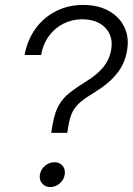

<svg xmlns="http://www.w3.org/2000/svg" viewBox="-20 -758 542 785"><path d="M189.5 -214.8 194.8 -247.6Q203.6 -298.3 220.9 -328.4Q238.3 -358.4 265.6 -379.6Q293 -400.9 331.1 -424.3Q378.9 -453.6 403.6 -484.9Q428.2 -516.1 434.6 -553.7Q440.9 -591.8 427.5 -619.9Q414.1 -647.9 385.5 -663.6Q356.9 -679.2 316.4 -679.2Q275.4 -679.2 240 -661.6Q204.6 -644 180.4 -611.3Q156.2 -578.6 147.9 -533.2H80.6Q91.8 -594.7 125.2 -640.9Q158.7 -687 209 -712.4Q259.3 -737.8 319.8 -737.8Q379.9 -737.8 423.6 -714.1Q467.3 -690.4 488 -648.2Q508.8 -606 499.5 -551.8Q491.2 -499.5 459 -458.5Q426.8 -417.5 368.7 -381.8Q332 -359.9 310.3 -341.8Q288.6 -323.7 277.1 -301.5Q265.6 -279.3 259.8 -244.6L254.9 -214.8ZM185.5 6.8Q164.6 6.8 152.1 -8.1Q139.6 -22.9 143.1 -43.9Q146.5 -65.4 164.1 -80.1Q181.6 -94.7 202.6 -94.7Q224.1 -94.7 236.1 -80.1Q248 -65.4 244.6 -43.9Q241.2 -22.9 224.1 -8.1Q207 6.8 185.5 6.8Z"/></svg>

Font: Inter 24pt Light
Style: Italic
Weight: 300
Italic angle: -9.3988°
Designer: Rasmus Andersson
Foundry: rsms
Version: Version 4.001;git-66647c0bb